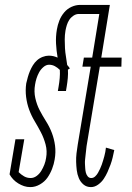

<svg xmlns="http://www.w3.org/2000/svg" viewBox="-20 -755 540 783"><path d="M104 8Q90 8 78 4Q66 0 54.5 -7Q43 -14 34 -23.5Q25 -33 19 -44L43 -187H79L56 -53Q66 -43 78 -36Q90 -29 105 -29Q118 -29 129.5 -37.5Q141 -46 148.5 -58.5Q156 -71 161 -84Q166 -97 168 -111Q173 -139 166 -165.5Q159 -192 147 -215Q135 -238 121.5 -260.5Q108 -283 99 -307.5Q90 -332 86.5 -359.5Q83 -387 87 -415Q90 -428 93.5 -440.5Q97 -453 102 -465Q107 -477 114 -488.5Q121 -500 131 -509Q141 -518 154 -523Q167 -528 179 -528Q189 -528 197.5 -526Q206 -524 215 -520Q210 -548 208.5 -577Q207 -606 212 -635Q215 -653 222 -671Q229 -689 241.5 -704Q254 -719 271.5 -727Q289 -735 307 -735H410L404 -698H301Q290 -698 279.5 -691Q269 -684 262.5 -674Q256 -664 252.5 -652.5Q249 -641 247 -630Q244 -612 244 -594Q244 -576 245 -558.5Q246 -541 249 -524Q252 -507 254 -490Q257 -487 259.5 -483.5Q262 -480 265 -476L257 -471Q258 -454 256.5 -437Q255 -420 252 -402L249 -384H216L219 -402Q222 -419 223.5 -436.5Q225 -454 224 -470Q215 -479 204 -485Q193 -491 180 -491Q168 -491 157 -481.5Q146 -472 139.5 -460Q133 -448 129 -435.5Q125 -423 123 -410Q118 -382 124 -355Q130 -328 142 -305Q154 -282 168 -260Q182 -238 191.5 -213Q201 -188 204.5 -161Q208 -134 203 -105Q200 -86 192.5 -66.5Q185 -47 173.5 -30.5Q162 -14 143 -3Q124 8 104 8ZM351 8Q333 8 320.5 -2.5Q308 -13 301.5 -28.5Q295 -44 293 -61Q291 -78 290.5 -95Q290 -112 292 -129.5Q294 -147 297 -165L350 -483H316L322 -520H356L391 -735H428L393 -520H476L475 -483H387L333 -159Q332 -150 331 -141Q330 -132 329 -123Q328 -114 327 -104.5Q326 -95 326.5 -86.5Q327 -78 327.5 -69Q328 -60 330 -51.5Q332 -43 337.5 -36Q343 -29 352 -29Q361 -29 368 -35.5Q375 -42 379.5 -50Q384 -58 388 -66.5Q392 -75 395 -83.5Q398 -92 400.5 -100.5Q403 -109 405.5 -118Q408 -127 409.5 -135.5Q411 -144 412 -153L446 -143Q443 -128 439.5 -113Q436 -98 430.5 -83Q425 -68 418.5 -53.5Q412 -39 403 -25.5Q394 -12 380 -2Q366 8 351 8Z"/></svg>

Font: Iosevka Curly Slab Extralight
Style: Italic
Weight: 200
Italic angle: -9°
Monospace: yes
Designer: Belleve Invis
Foundry: Belleve Invis
Version: Version 22.1.2; ttfautohint (v1.8.4)